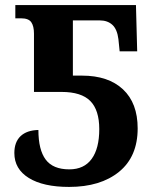

<svg xmlns="http://www.w3.org/2000/svg" viewBox="-20 -734 615 764"><path d="M115.2 -600.1Q115.2 -629.9 104.5 -645.5Q93.8 -661.1 64 -661.1H41V-713.9H521L525.9 -529.8H456.1L451.2 -578.1Q446.3 -617.7 427 -635.3Q407.7 -652.8 377 -652.8H270V-433.1H306.2Q411.1 -433.1 469.5 -378.4Q527.8 -323.7 527.8 -223.1Q527.8 -110.8 453.9 -50.5Q379.9 9.8 254.9 9.8Q151.9 9.8 94.5 -25.9Q37.1 -61.5 37.1 -125Q37.1 -168.9 62 -192.4Q86.9 -215.8 132.8 -216.8Q132.8 -137.7 161.9 -98.9Q190.9 -60.1 255.9 -60.1Q314.5 -60.1 344.7 -101.6Q375 -143.1 375 -220.2Q375 -295.9 339.4 -332Q303.7 -368.2 225.1 -368.2H115.2Z"/></svg>

Font: Droid Serif
Style: Bold
Weight: 700
Designer: Monotype Design team
Foundry: Monotype Imaging Inc.
Version: Version 1.03